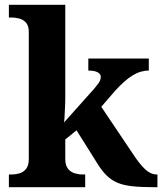

<svg xmlns="http://www.w3.org/2000/svg" viewBox="-20 -780 677 800"><path d="M17 0V-53H29Q44 -53 60.5 -57.5Q77 -62 88.5 -76Q100 -90 100 -118V-646Q100 -673 88 -686Q76 -699 59.5 -703Q43 -707 29 -707H17V-760H252V-377Q252 -364 251.5 -347.5Q251 -331 250 -314.5Q249 -298 248.5 -286Q248 -274 247 -270L373 -411Q384 -424 390 -432.5Q396 -441 398 -448Q400 -455 400 -459Q400 -472 386.5 -479Q373 -486 348 -486V-536H600V-486Q583 -486 566 -481Q549 -476 532 -465.5Q515 -455 497 -439Q479 -423 459 -401L402 -335L535 -137Q562 -96 585 -74.5Q608 -53 633 -53H636V0H622Q568 0 531 -4Q494 -8 468.5 -19Q443 -30 423 -50Q403 -70 383 -103L299 -237L252 -199V-118Q252 -90 264 -76Q276 -62 292.5 -57.5Q309 -53 323 -53H335V0Z"/></svg>

Font: Noto Serif Myanmar
Style: Regular
Weight: 400
Designer: Ben Mitchell and the Monotype Design Team
Foundry: Monotype Imaging Inc.
Version: Version 2.106